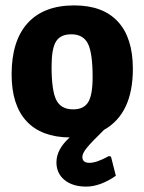

<svg xmlns="http://www.w3.org/2000/svg" viewBox="-20 -498 535 711"><path d="M299 193Q249 193 219 168.5Q189 144 189 103Q189 55 238 11Q133 10 78 -49.5Q23 -109 23 -223Q23 -347 82.5 -412.5Q142 -478 255 -478Q361 -478 416.5 -418Q472 -358 472 -243Q472 -77 365 -17Q317 30 301 50Q285 70 285 83Q285 105 311 105Q338 105 383 80L391 82L409 153Q351 193 299 193ZM244 -371Q204 -371 187.5 -344.5Q171 -318 171 -252Q171 -162 188.5 -127.5Q206 -93 251 -93Q290 -93 306.5 -119.5Q323 -146 323 -213Q323 -302 305.5 -336.5Q288 -371 244 -371Z"/></svg>

Font: Alegreya Sans ExtraBold
Style: Regular
Weight: 800
Designer: Juan Pablo del Peral
Foundry: Huerta Tipografica
Version: Version 2.007